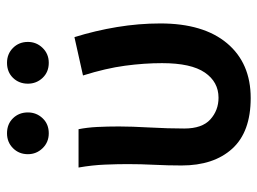

<svg xmlns="http://www.w3.org/2000/svg" viewBox="-116 -624 752 561"><g transform="rotate(-90 260.5 -344.0)"><path d="M254 12Q155 12 106 -42Q57 -96 57 -190Q57 -230 59 -269.5Q61 -309 61 -348Q61 -377 59.5 -414Q58 -451 51 -491H163Q168 -466 169.5 -436.5Q171 -407 171 -373Q171 -337 168 -283Q165 -229 165 -182Q165 -130 191.5 -106Q218 -82 255 -82Q301 -82 328.5 -122Q356 -162 356 -247Q356 -299 348.5 -355Q341 -411 320 -478L432 -503Q451 -442 461.5 -378.5Q472 -315 472 -252Q472 -126 414 -57Q356 12 254 12ZM151 -578Q125 -578 107.5 -596Q90 -614 90 -639Q90 -665 107.5 -682.5Q125 -700 151 -700Q178 -700 195 -682.5Q212 -665 212 -639Q212 -614 195 -596Q178 -578 151 -578ZM357 -578Q330 -578 313 -596Q296 -614 296 -639Q296 -665 313 -682.5Q330 -700 357 -700Q383 -700 400.5 -682.5Q418 -665 418 -639Q418 -614 400.5 -596Q383 -578 357 -578Z"/></g></svg>

Font: Source Sans Pro SemiBold
Style: Regular
Weight: 600
Designer: Paul D. Hunt
Foundry: Adobe Systems Incorporated
Version: Version 2.045;hotconv 1.0.109;makeotfexe 2.5.65596